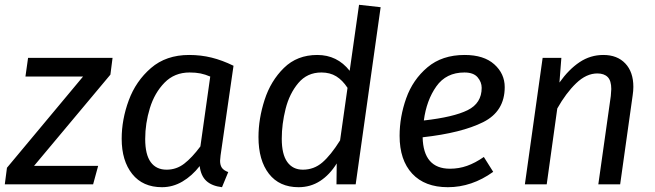

<svg xmlns="http://www.w3.org/2000/svg" viewBox="-33 -768 2730 800"><path d="M427 -457 109 -77H376L355 0H-13L-4 -69L313 -449H73L84 -527H436Z M940 -494 886 -120Q884 -104 884 -98Q884 -80 891.5 -69Q899 -58 918 -51L892 12Q850 7 827 -14Q804 -35 799 -76Q767 -35 727 -11.5Q687 12 642 12Q562 12 518 -43Q474 -98 474 -190Q474 -270 503.5 -350Q533 -430 596 -484.5Q659 -539 755 -539Q804 -539 848.5 -528Q893 -517 940 -494ZM572 -189Q572 -124 595 -92.5Q618 -61 661 -61Q702 -61 734.5 -86Q767 -111 802 -158L843 -449Q822 -458 802.5 -462Q783 -466 757 -466Q694 -466 652.5 -423.5Q611 -381 591.5 -317.5Q572 -254 572 -189Z M1553 -738 1449 0H1369L1370 -87Q1341 -40 1301 -14Q1261 12 1211 12Q1131 12 1087.5 -44Q1044 -100 1044 -197Q1044 -273 1069.5 -352Q1095 -431 1150 -485Q1205 -539 1289 -539Q1372 -539 1424 -473L1463 -748ZM1141 -190Q1141 -125 1164 -93Q1187 -61 1229 -61Q1275 -61 1310 -91Q1345 -121 1384 -183L1415 -402Q1394 -434 1368 -450Q1342 -466 1306 -466Q1247 -466 1210 -422Q1173 -378 1157 -314.5Q1141 -251 1141 -190Z M1728 -196Q1731 -65 1842 -65Q1879 -65 1913 -77Q1947 -89 1983 -114L2022 -52Q1933 12 1833 12Q1737 12 1684.5 -44.5Q1632 -101 1632 -202Q1632 -281 1659.5 -358.5Q1687 -436 1748 -487.5Q1809 -539 1903 -539Q1983 -539 2026.5 -500Q2070 -461 2070 -405Q2070 -304 1980 -259Q1890 -214 1728 -196ZM1974 -402Q1974 -426 1957 -446Q1940 -466 1902 -466Q1826 -466 1785 -408Q1744 -350 1733 -266Q1857 -280 1915.5 -309Q1974 -338 1974 -402Z M2606 -406Q2606 -390 2603 -370L2551 0H2460L2512 -368Q2514 -390 2514 -397Q2514 -432 2499 -447Q2484 -462 2456 -462Q2410 -462 2367.5 -421Q2325 -380 2289 -316L2245 0H2154L2228 -527H2306L2298 -424Q2337 -479 2382 -509Q2427 -539 2481 -539Q2539 -539 2572.5 -503.5Q2606 -468 2606 -406Z"/></svg>

Font: Fira Sans
Style: Italic
Weight: 400
Italic angle: -8°
Designer: bBox Type GmbH & Carrois Corporate GbR & Edenspiekermann AG
Foundry: bBox Type GmbH & Carrois Corporate GbR & Edenspiekermann AG
Version: Version 4.301